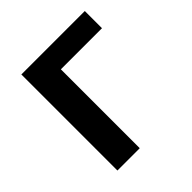

<svg xmlns="http://www.w3.org/2000/svg" viewBox="-152 -654 766 766"><g transform="rotate(-45 230.5 -271.0)"><path d="M439 -542V-445H207V0H81V-542Z"/></g></svg>

Font: Noto Sans SemiBold
Style: Regular
Weight: 600
Designer: Monotype Design Team
Foundry: Monotype Imaging Inc.
Version: Version 2.007